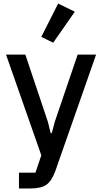

<svg xmlns="http://www.w3.org/2000/svg" viewBox="-20 -853 576 1083"><path d="M402 -787 280 -612 213 -645 308 -833ZM87 210V121H180L213 23L14 -545H123L250 -166L266 -102H272L289 -166L418 -545H522L292 112Q272 167 242.5 188.5Q213 210 152 210Z"/></svg>

Font: IBM Plex Sans JP Medium
Style: Regular
Weight: 500
Designer: Mike Abbink; Paul van der Laan; Pieter van Rosmalen; Wujin Sim; Yejin Wi; Jinhee Kim; Boomi Park; Yona Kim; Kichan Ma
Foundry: Sandoll Inc.
Version: Version 1.001